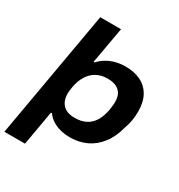

<svg xmlns="http://www.w3.org/2000/svg" viewBox="-220 -862 1104 1185"><g transform="rotate(30 332.0 -270.0)"><path d="M-12 184 147 -724H295L249 -465H256Q279 -490 307.5 -506.5Q336 -523 368.5 -531Q401 -539 436 -539Q498 -539 544 -516.5Q590 -494 615.5 -449Q641 -404 641 -336Q641 -302 635.5 -270.5Q630 -239 619 -210Q600 -136 561.5 -86.5Q523 -37 470.5 -12.5Q418 12 355 12Q318 12 285.5 3.5Q253 -5 227.5 -21.5Q202 -38 185 -62H178L135 184ZM320 -107Q366 -107 399 -124Q432 -141 452.5 -174.5Q473 -208 482 -256Q484 -271 485.5 -282Q487 -293 487.5 -301.5Q488 -310 488 -316Q488 -350 476 -372.5Q464 -395 439 -407Q414 -419 376 -419Q333 -419 299.5 -401Q266 -383 244.5 -349Q223 -315 214 -268Q212 -256 210.5 -246.5Q209 -237 208.5 -229.5Q208 -222 208 -214Q208 -181 221 -156.5Q234 -132 258.5 -119.5Q283 -107 320 -107Z"/></g></svg>

Font: Archivo SemiExpanded
Style: Bold Italic
Weight: 700
Width: 6
Italic angle: -10°
Designer: Hector Gatti
Foundry: Omnibus-Type
Version: Version 2.001